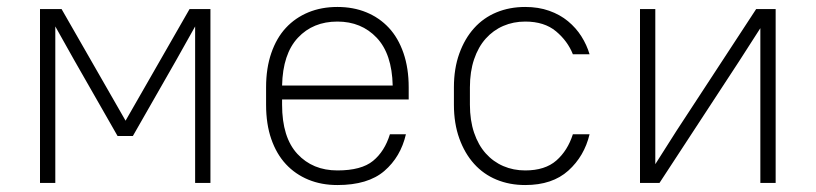

<svg xmlns="http://www.w3.org/2000/svg" viewBox="-20 -526 2345 552"><path d="M194 -352 139 -450V0H95V-500H157L341 -179L525 -500H585V0H541V-450L486 -352L362 -135H318Z M950 6Q904 6 866.5 -9.5Q829 -25 802 -54Q775 -83 760 -126Q745 -169 745 -225V-275Q745 -330 760 -373.5Q775 -417 802 -446Q829 -475 866.5 -490.5Q904 -506 950 -506Q996 -506 1033.5 -490.5Q1071 -475 1098 -446Q1125 -417 1140 -373.5Q1155 -330 1155 -275V-240H791V-225Q791 -131 835 -83.5Q879 -36 950 -36Q1019 -36 1052.5 -63.5Q1086 -91 1101 -140H1147Q1132 -75 1085 -34.5Q1038 6 950 6ZM950 -464Q880 -464 836.5 -417.5Q793 -371 791 -280H1109Q1107 -371 1063 -417.5Q1019 -464 950 -464Z M1490 6Q1445 6 1407.5 -9.5Q1370 -25 1343 -55Q1316 -85 1300.5 -128Q1285 -171 1285 -225V-275Q1285 -329 1300.5 -372Q1316 -415 1343 -445Q1370 -475 1407.5 -490.5Q1445 -506 1490 -506Q1528 -506 1559 -495Q1590 -484 1613 -465Q1636 -446 1651.5 -421.5Q1667 -397 1675 -370H1627Q1612 -408 1578.5 -436Q1545 -464 1490 -464Q1456 -464 1427 -451.5Q1398 -439 1376.5 -415Q1355 -391 1343 -355.5Q1331 -320 1331 -275V-225Q1331 -180 1343 -144.5Q1355 -109 1376.5 -85Q1398 -61 1427 -48.5Q1456 -36 1490 -36Q1547 -36 1579.5 -64.5Q1612 -93 1627 -140H1675Q1660 -77 1614 -35.5Q1568 6 1490 6Z M2166 -445 2105 -350 1876 0H1820V-500H1864V-54L1925 -150L2154 -500H2210V0H2166Z"/></svg>

Font: Retni Sans Light
Style: Regular
Weight: 300
Designer: Vitaly Kuzmin
Foundry: ParaType Ltd.
Version: Version 1.00;March 2, 2019;FontCreator 11.5.0.2425 64-bit; t